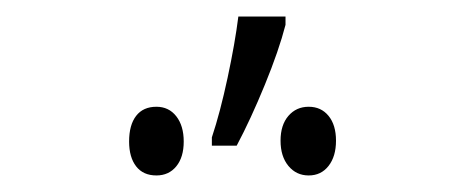

<svg xmlns="http://www.w3.org/2000/svg" viewBox="-20 -829 562 232"><path d="M325 -799Q317 -768 300 -726.5Q283 -685 266 -653H236V-663Q246 -693 255 -735Q264 -777 268 -809H325ZM386 -659Q386 -640 377 -628.5Q368 -617 353 -617Q338 -617 328.5 -628.5Q319 -640 319 -659Q319 -678 328.5 -689Q338 -700 353 -700Q368 -700 377 -689Q386 -678 386 -659ZM202 -658Q202 -639 193 -628Q184 -617 169 -617Q153 -617 144.5 -628Q136 -639 136 -658Q136 -678 144.5 -689Q153 -700 169 -700Q184 -700 193 -688.5Q202 -677 202 -658Z"/></svg>

Font: Noto Sans Display Light Narrow
Style: Regular
Weight: 300
Width: 4
Designer: Monotype Design team
Foundry: Monotype Imaging Inc.
Version: Version 1.000